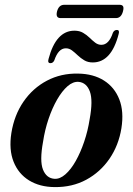

<svg xmlns="http://www.w3.org/2000/svg" viewBox="-20 -770 554 801"><path d="M306 -463Q369.5 -462 413.8 -434Q458 -406 477.8 -355.2Q497.5 -304.5 486.5 -235Q475 -163.5 436.8 -107.8Q398.5 -52 339.8 -20.2Q281 11.5 207.5 10.5Q146 10 101.5 -17.2Q57 -44.5 36.8 -95Q16.5 -145.5 27.5 -215.5Q39.5 -290 78.2 -346.2Q117 -402.5 175.8 -433.5Q234.5 -464.5 306 -463ZM207 -24Q230 -22.5 253 -42.8Q276 -63 296 -98.5Q316 -134 331.2 -179Q346.5 -224 354 -272.5Q368.5 -350.5 355 -387.8Q341.5 -425 308.5 -428.5Q285 -430.5 262 -410.5Q239 -390.5 218.5 -355Q198 -319.5 182.5 -273.8Q167 -228 159.5 -178Q145 -99 159.2 -62.8Q173.5 -26.5 207 -24ZM367 -509.5Q346.5 -509.5 331.5 -518.5Q316.5 -527.5 304.2 -539.2Q292 -551 280.2 -559.8Q268.5 -568.5 254.5 -568.5Q223.5 -568.5 206.5 -518Q201 -506.5 190.5 -506.5Q177.5 -506.5 182.5 -524Q213.5 -642 290.5 -642Q311.5 -642 326.5 -633.2Q341.5 -624.5 353.5 -612.8Q365.5 -601 377.2 -592Q389 -583 403 -583Q434.5 -583 451 -633.5Q456.5 -645 467.5 -645Q480 -645 475 -628Q444.5 -509.5 367 -509.5ZM218 -722.5Q225.5 -750 248 -750H478.5Q489.5 -750 493.2 -744Q497 -738 493 -722.5Q485.5 -694.5 463.5 -694.5H233Q211 -694.5 218 -722.5Z"/></svg>

Font: Fraunces 72pt SemiBold
Style: Italic
Weight: 600
Italic angle: -16°
Version: Version 1.000;[b76b70a41]